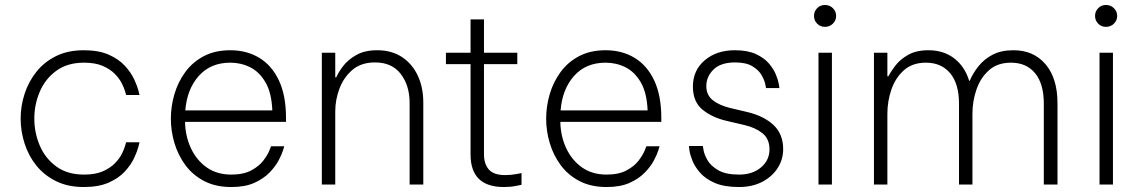

<svg xmlns="http://www.w3.org/2000/svg" viewBox="-20 -742 4584 772"><path d="M317 10Q253 10 205.5 -13.5Q158 -37 126.5 -76Q95 -115 79 -164.5Q63 -214 63 -265Q63 -316 79 -365Q95 -414 126.5 -453.5Q158 -493 205.5 -516.5Q253 -540 317 -540Q377 -540 417.5 -522Q458 -504 482.5 -477Q507 -450 519.5 -423Q532 -396 536.5 -378Q541 -360 541 -360H487Q487 -360 483.5 -373Q480 -386 470.5 -405.5Q461 -425 442 -444.5Q423 -464 393 -477Q363 -490 318 -490Q251 -490 206.5 -457.5Q162 -425 140 -373.5Q118 -322 118 -265Q118 -208 140 -156.5Q162 -105 206.5 -72.5Q251 -40 318 -40Q363 -40 393 -53Q423 -66 442 -85.5Q461 -105 470.5 -124.5Q480 -144 483.5 -157Q487 -170 487 -170H541Q541 -170 536.5 -152Q532 -134 519.5 -107Q507 -80 482.5 -53Q458 -26 417.5 -8Q377 10 317 10Z M910 10Q847 10 801 -14Q755 -38 725.5 -78Q696 -118 681.5 -166.5Q667 -215 667 -265Q667 -315 681.5 -364Q696 -413 725.5 -453Q755 -493 800 -516.5Q845 -540 906 -540Q972 -540 1022.5 -509.5Q1073 -479 1101.5 -418.5Q1130 -358 1130 -268V-252H724Q725 -195 747.5 -146.5Q770 -98 811 -69Q852 -40 910 -40Q959 -40 990.5 -57Q1022 -74 1039 -96.5Q1056 -119 1063 -136.5Q1070 -154 1070 -154H1123Q1123 -154 1118 -137.5Q1113 -121 1100 -96.5Q1087 -72 1063 -47.5Q1039 -23 1002 -6.5Q965 10 910 10ZM725 -298H1075Q1072 -369 1047.5 -411Q1023 -453 986 -471.5Q949 -490 906 -490Q827 -490 779.5 -437Q732 -384 725 -298Z M1274 0V-530H1328V-431H1332Q1340 -450 1359 -475.5Q1378 -501 1412 -520.5Q1446 -540 1497 -540Q1555 -540 1596.5 -512.5Q1638 -485 1660 -437.5Q1682 -390 1682 -330V0H1627V-328Q1627 -398 1591.5 -444.5Q1556 -491 1488 -491Q1432 -491 1397 -461Q1362 -431 1345 -386Q1328 -341 1328 -294V0Z M2006 10Q1872 10 1872 -121V-484H1773V-530H1872V-664H1926V-530H2060V-484H1926V-121Q1926 -83 1945.5 -60.5Q1965 -38 2012 -38Q2034 -38 2055.5 -42Q2077 -46 2077 -46V1Q2077 1 2055 5.5Q2033 10 2006 10Z M2419 10Q2356 10 2310 -14Q2264 -38 2234.5 -78Q2205 -118 2190.5 -166.5Q2176 -215 2176 -265Q2176 -315 2190.5 -364Q2205 -413 2234.5 -453Q2264 -493 2309 -516.5Q2354 -540 2415 -540Q2481 -540 2531.5 -509.5Q2582 -479 2610.5 -418.5Q2639 -358 2639 -268V-252H2233Q2234 -195 2256.5 -146.5Q2279 -98 2320 -69Q2361 -40 2419 -40Q2468 -40 2499.5 -57Q2531 -74 2548 -96.5Q2565 -119 2572 -136.5Q2579 -154 2579 -154H2632Q2632 -154 2627 -137.5Q2622 -121 2609 -96.5Q2596 -72 2572 -47.5Q2548 -23 2511 -6.5Q2474 10 2419 10ZM2234 -298H2584Q2581 -369 2556.5 -411Q2532 -453 2495 -471.5Q2458 -490 2415 -490Q2336 -490 2288.5 -437Q2241 -384 2234 -298Z M2951 10Q2892 10 2854 -6.5Q2816 -23 2794.5 -48Q2773 -73 2763.5 -97.5Q2754 -122 2752 -138.5Q2750 -155 2750 -155H2806Q2806 -155 2809 -137.5Q2812 -120 2825 -97.5Q2838 -75 2868 -57.5Q2898 -40 2952 -40Q3006 -40 3040 -69Q3074 -98 3074 -141Q3074 -184 3045.5 -206.5Q3017 -229 2974 -239L2906 -255Q2846 -268 2806 -300Q2766 -332 2766 -394Q2766 -459 2813.5 -499.5Q2861 -540 2935 -540Q2986 -540 3019.5 -524.5Q3053 -509 3072 -486.5Q3091 -464 3100 -441.5Q3109 -419 3111.5 -403.5Q3114 -388 3114 -388H3060Q3060 -388 3057 -403.5Q3054 -419 3042.5 -439.5Q3031 -460 3005.5 -475.5Q2980 -491 2936 -491Q2878 -491 2849 -462.5Q2820 -434 2820 -396Q2820 -360 2845.5 -339.5Q2871 -319 2915 -308L2983 -292Q3051 -276 3090 -239.5Q3129 -203 3129 -142Q3129 -101 3107 -66.5Q3085 -32 3045 -11Q3005 10 2951 10Z M3297 -634Q3278 -634 3265.5 -647Q3253 -660 3253 -678Q3253 -696 3265.5 -709Q3278 -722 3297 -722Q3316 -722 3329 -709Q3342 -696 3342 -678Q3342 -660 3329 -647Q3316 -634 3297 -634ZM3271 0V-530H3325V0Z M3494 0V-530H3548V-435H3552Q3561 -453 3580 -478Q3599 -503 3631.5 -521.5Q3664 -540 3713 -540Q3774 -540 3816.5 -507.5Q3859 -475 3877 -417H3879Q3892 -448 3915 -476.5Q3938 -505 3972 -522.5Q4006 -540 4055 -540Q4136 -540 4184 -483.5Q4232 -427 4232 -327V0H4177V-325Q4177 -405 4142 -447.5Q4107 -490 4045 -490Q3991 -490 3957 -460Q3923 -430 3906.5 -383Q3890 -336 3890 -284V0H3836V-325Q3836 -405 3800.5 -447.5Q3765 -490 3703 -490Q3649 -490 3615 -460Q3581 -430 3564.5 -383Q3548 -336 3548 -284V0Z M4427 -634Q4408 -634 4395.5 -647Q4383 -660 4383 -678Q4383 -696 4395.5 -709Q4408 -722 4427 -722Q4446 -722 4459 -709Q4472 -696 4472 -678Q4472 -660 4459 -647Q4446 -634 4427 -634ZM4401 0V-530H4455V0Z"/></svg>

Font: Be Vietnam Pro ExtraLight
Style: Regular
Weight: 200
Designer: Lam Bao, Tony Le, Vietanh Nguyen
Foundry: Yellow Type Foundry
Version: Version 1.002; ttfautohint (v1.8.3)